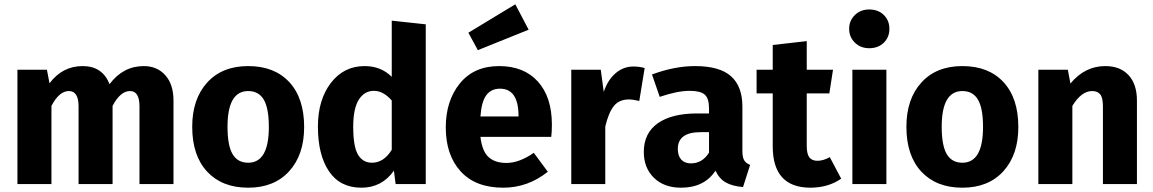

<svg xmlns="http://www.w3.org/2000/svg" viewBox="-20 -855 5356 892"><path d="M648 -548Q710 -548 748 -505.5Q786 -463 786 -388V0H628V-361Q628 -432 584 -432Q539 -432 503 -363V0H345V-361Q345 -432 300 -432Q255 -432 219 -363V0H61V-531H198L210 -468Q270 -548 364 -548Q456 -548 489 -464Q552 -548 648 -548Z M1133 -548Q1255 -548 1324 -473.5Q1393 -399 1393 -265Q1393 -136 1323.5 -59.5Q1254 17 1133 17Q1012 17 942.5 -57.5Q873 -132 873 -266Q873 -395 942.5 -471.5Q1012 -548 1133 -548ZM1133 -432Q1037 -432 1037 -266Q1037 -179 1060.5 -139Q1084 -99 1133 -99Q1229 -99 1229 -265Q1229 -352 1205.5 -392Q1182 -432 1133 -432Z M1800 -759 1958 -742V0H1818L1810 -62Q1754 17 1659 17Q1560 17 1508.5 -59Q1457 -135 1457 -267Q1457 -391 1517 -469.5Q1577 -548 1674 -548Q1750 -548 1800 -498ZM1708 -99Q1763 -99 1800 -159V-388Q1761 -433 1717 -433Q1673 -433 1647 -392Q1621 -351 1621 -266Q1621 -173 1643.5 -136Q1666 -99 1708 -99Z M2436 -717 2200 -622 2156 -703 2374 -835ZM2544 -276Q2544 -243 2541 -219H2212Q2220 -152 2250 -125Q2280 -98 2333 -98Q2392 -98 2460 -145L2525 -57Q2432 17 2318 17Q2189 17 2120 -59Q2051 -135 2051 -263Q2051 -387 2116.5 -467.5Q2182 -548 2299 -548Q2414 -548 2479 -476Q2544 -404 2544 -276ZM2389 -314V-321Q2387 -443 2303 -443Q2262 -443 2239.5 -413Q2217 -383 2212 -314Z M2922 -546Q2950 -546 2975 -539L2950 -386Q2920 -393 2902 -393Q2856 -393 2831.5 -362Q2807 -331 2792 -267V0H2634V-531H2771L2785 -428Q2803 -483 2839.5 -514.5Q2876 -546 2922 -546Z M3429 -154Q3429 -124 3437.5 -110Q3446 -96 3465 -89L3432 14Q3383 10 3352.5 -7Q3322 -24 3304 -62Q3252 17 3144 17Q3065 17 3018 -29Q2971 -75 2971 -149Q2971 -236 3035.5 -282Q3100 -328 3220 -328H3274V-351Q3274 -398 3254 -415.5Q3234 -433 3184 -433Q3127 -433 3045 -405L3009 -509Q3114 -548 3209 -548Q3323 -548 3376 -501Q3429 -454 3429 -360ZM3190 -96Q3243 -96 3274 -146V-241H3235Q3129 -241 3129 -163Q3129 -131 3145 -113.5Q3161 -96 3190 -96Z M3835 -125 3888 -25Q3828 17 3744 17Q3570 16 3570 -175V-421H3495V-531H3570V-646L3728 -664V-531H3850L3833 -421H3728V-177Q3728 -140 3740 -124Q3752 -108 3778 -108Q3805 -108 3835 -125Z M4018 -811Q4060 -811 4086 -785.5Q4112 -760 4112 -721Q4112 -682 4086 -656.5Q4060 -631 4018 -631Q3978 -631 3951.5 -657Q3925 -683 3925 -721Q3925 -759 3951.5 -785Q3978 -811 4018 -811ZM4098 -531V0H3940V-531Z M4451 -548Q4573 -548 4642 -473.5Q4711 -399 4711 -265Q4711 -136 4641.5 -59.5Q4572 17 4451 17Q4330 17 4260.5 -57.5Q4191 -132 4191 -266Q4191 -395 4260.5 -471.5Q4330 -548 4451 -548ZM4451 -432Q4355 -432 4355 -266Q4355 -179 4378.5 -139Q4402 -99 4451 -99Q4547 -99 4547 -265Q4547 -352 4523.5 -392Q4500 -432 4451 -432Z M5115 -548Q5184 -548 5223 -506Q5262 -464 5262 -388V0H5104V-361Q5104 -401 5091.5 -416.5Q5079 -432 5054 -432Q5004 -432 4962 -363V0H4804V-531H4941L4953 -467Q5020 -548 5115 -548Z"/></svg>

Font: Fira Sans
Style: Bold
Weight: 700
Designer: bBox Type GmbH & Carrois Corporate GbR & Edenspiekermann AG
Foundry: bBox Type GmbH & Carrois Corporate GbR & Edenspiekermann AG
Version: Version 4.301;PS 004.301;hotconv 1.0.88;makeotf.lib2.5.64775